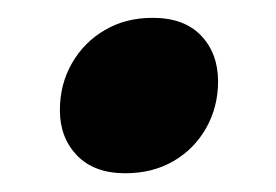

<svg xmlns="http://www.w3.org/2000/svg" viewBox="-20 -332 302 210"><path d="M147 -312.5Q181.5 -312.5 200 -293Q218.5 -273.5 218.5 -243Q218.5 -215 205.5 -192Q192.5 -169 169.8 -155.8Q147 -142.5 117 -142.5Q83 -142.5 64.2 -162Q45.5 -181.5 45.5 -211.5Q45.5 -240 58.8 -263Q72 -286 94.8 -299.2Q117.5 -312.5 147 -312.5Z"/></svg>

Font: Newsreader 16pt 16pt
Style: Bold Italic
Weight: 700
Italic angle: -17°
Version: Version 1.003